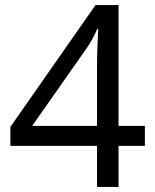

<svg xmlns="http://www.w3.org/2000/svg" viewBox="-20 -738 612 758"><path d="M552 -162H448V0H363V-162H21V-237L357 -718H448V-241H552ZM363 -241V-466Q363 -518 364.5 -554.5Q366 -591 368 -624H364Q356 -605 344 -583Q332 -561 321 -546L107 -241Z"/></svg>

Font: Noto Sans
Style: Regular
Weight: 400
Designer: Monotype Design Team
Foundry: Monotype Imaging Inc.
Version: Version 1.902